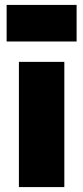

<svg xmlns="http://www.w3.org/2000/svg" viewBox="-20 -762 339 782"><path d="M57 -510H242V0H57ZM7 -742H292V-593H7Z"/></svg>

Font: Saira Stencil
Style: Regular
Weight: 400
Designer: Hector Gatti with collaboration of the Omnibus-Type team
Foundry: Omnibus-Type
Version: Version 1.003